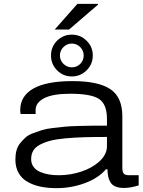

<svg xmlns="http://www.w3.org/2000/svg" viewBox="-20 -955 736 987"><path d="M261.2 -803.2 377.9 -935.1H483.9V-931.2L335 -803.2ZM242.2 -669.9Q242.2 -714.4 273.4 -745.6Q304.7 -776.9 349.1 -776.9Q393.6 -776.9 425.3 -745.6Q457 -714.4 457 -669.9Q457 -625 425.3 -593.5Q393.6 -562 349.1 -562Q304.7 -562 273.4 -593.5Q242.2 -625 242.2 -669.9ZM349.1 -608.9Q375 -608.9 392.6 -626.7Q410.2 -644.5 410.2 -669.9Q410.2 -694.8 392.3 -712.9Q374.5 -731 349.1 -731Q324.2 -731 306.2 -712.9Q288.1 -694.8 288.1 -669.9Q288.1 -644.5 306.2 -626.7Q324.2 -608.9 349.1 -608.9ZM271 12.2Q225.1 12.2 188 4.4Q150.9 -3.4 121.3 -20.3Q91.8 -37.1 75.4 -66.2Q59.1 -95.2 59.1 -134.8Q59.1 -160.2 64.7 -181.4Q70.3 -202.6 83.7 -219Q97.2 -235.4 111.3 -248.3Q125.5 -261.2 150.6 -270.5Q175.8 -279.8 196.5 -286.4Q217.3 -293 252.4 -297.1Q287.6 -301.3 313 -303.7Q338.4 -306.2 381.6 -307.4Q424.8 -308.6 452.9 -308.8Q481 -309.1 529.8 -309.1V-344.2Q529.8 -418.9 489.5 -446Q449.2 -473.1 340.8 -473.1Q252 -473.1 207.5 -450.4Q163.1 -427.7 163.1 -389.2V-369.1H85.9Q84 -378.9 84 -389.2Q84 -461.4 151.6 -499.8Q219.2 -538.1 353 -538.1Q484.4 -538.1 546.6 -497.1Q608.9 -456.1 608.9 -356.9V-92.8Q608.9 -70.8 616.5 -62.5Q624 -54.2 644 -54.2H692.9V-2Q650.4 11.2 618.2 11.2Q591.8 11.2 574.5 4.2Q557.1 -2.9 548.3 -17.1Q539.6 -31.2 536.4 -46.6Q533.2 -62 532.2 -85H524.9Q484.9 -38.6 415.3 -13.2Q345.7 12.2 271 12.2ZM282.2 -54.2Q341.3 -54.2 397.7 -72.8Q454.1 -91.3 491.9 -126.2Q529.8 -161.1 529.8 -203.1V-251Q460 -251 410.6 -249.5Q361.3 -248 314.5 -243.7Q267.6 -239.3 237.5 -231.2Q207.5 -223.1 184.3 -210.7Q161.1 -198.2 150.6 -179.9Q140.1 -161.6 140.1 -137.2Q140.1 -114.3 152.3 -97.4Q164.6 -80.6 185.5 -71.5Q206.5 -62.5 230.5 -58.3Q254.4 -54.2 282.2 -54.2Z"/></svg>

Font: Archivo Expanded Light
Style: Regular
Weight: 300
Width: 7
Designer: Hector Gatti
Foundry: Omnibus-Type
Version: Version 2.001